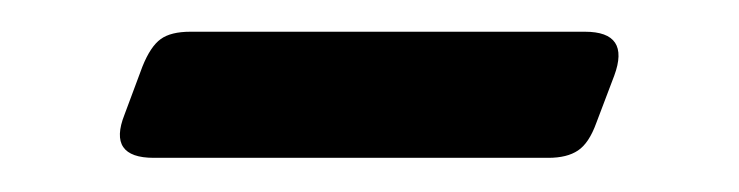

<svg xmlns="http://www.w3.org/2000/svg" viewBox="-20 -338 454 118"><path d="M339.5 -318.5Q367.5 -318.5 357.5 -291.5L346.5 -262.5Q342 -250 335.2 -245.5Q328.5 -241 317 -241H74.5Q46 -241 56.5 -267.5L67.5 -297Q72.5 -309.5 78.8 -314Q85 -318.5 97 -318.5Z"/></svg>

Font: Fraunces 16pt
Style: Regular
Weight: 400
Version: Version 1.000;[b76b70a41]